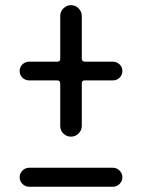

<svg xmlns="http://www.w3.org/2000/svg" viewBox="-20 -670 540 730"><path d="M90.8 40Q76.2 40 65.4 29.3Q54.7 18.6 54.7 3.9Q54.7 -10.7 65.4 -21.5Q76.2 -32.2 90.8 -32.2H409.2Q423.8 -32.2 434.6 -21.5Q445.3 -10.7 445.3 3.9Q445.3 18.6 434.6 29.3Q423.8 40 409.2 40ZM90.8 -364.3Q76.2 -364.3 65.4 -374.5Q54.7 -384.8 54.7 -399.9Q54.7 -415 65.4 -425.3Q76.2 -435.5 90.8 -435.5H198.2Q209 -435.5 209 -447.3V-609.4Q209 -626 221.2 -638.2Q233.4 -650.4 250 -650.4Q266.6 -650.4 278.8 -638.2Q291 -626 291 -609.4V-447.3Q291 -436.5 301.8 -435.5H409.2Q423.8 -435.5 434.6 -425.3Q445.3 -415 445.3 -399.9Q445.3 -384.8 434.6 -374.5Q423.8 -364.3 409.2 -364.3H301.8Q291 -364.3 291 -352.5V-191.4Q291 -174.8 278.8 -162.6Q266.6 -150.4 250 -150.4Q233.4 -150.4 221.2 -162.1Q209 -173.8 209 -191.4V-352.5Q209 -363.3 198.2 -364.3Z"/></svg>

Font: Rounded-X Mgen+ 1m regular
Style: Regular
Weight: 400
Designer: [Source Han Sans]
Ryoko NISHIZUKA  (kana & ideographs); Paul D. Hunt (Latin, Greek & Cyrillic); Wenlong ZHANG  (bopomofo
Version: Version 1.059.20150602